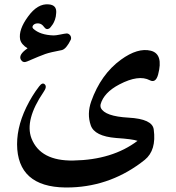

<svg xmlns="http://www.w3.org/2000/svg" viewBox="-20 -642 804 878"><path d="M665 -275Q614 -302 526 -256Q455 -219 440 -165Q438 -157 441 -149Q459 -110 568 -104Q677 -98 683 -50Q696 45 642 89Q493 208 307 215Q74 224 59 41Q52 -51 100 -151Q127 -206 159 -247Q174 -267 185 -256Q196 -245 179 -221Q92 -93 124 -9Q165 95 316 92Q494 89 609 2Q586 -6 511 -11Q412 -19 395 -69Q377 -121 397 -178Q441 -302 533 -369Q610 -425 670 -410Q728 -395 703 -301Q692 -261 665 -275ZM263 -413Q210 -403 187 -395Q164 -387 104 -361Q86 -353 76 -368Q62 -391 106 -421Q77 -439 72 -462Q64 -506 108 -566Q152 -627 203 -622Q240 -619 237 -583Q236 -565 231.5 -552.5Q227 -540 222 -532Q210 -515 207 -513Q193 -503 182 -518Q171 -534 156 -535Q140 -536 132 -527Q125 -518 132 -511Q163 -482 225 -480Q236 -480 255 -484Q266 -486 273 -487.5Q280 -489 285 -489Q295 -489 302 -479Q307 -470 304 -461Q283 -418 263 -413Z"/></svg>

Font: Amiri
Style: Bold
Weight: 700
Designer: Khaled Hosny
Version: Version 0.113